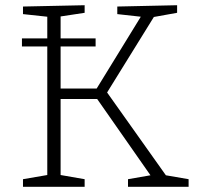

<svg xmlns="http://www.w3.org/2000/svg" viewBox="-20 -715 754 735"><path d="M390 -361 615 -44 702 -29V0H470V-29L556 -44L352 -336H212V-45L304 -29V0H68V-29L161 -45V-537H64V-568H161V-651L68 -661V-690L304 -695V-666L212 -652V-568H346V-537H212V-376H350L519 -651L429 -661V-690L658 -695V-666L569 -650Z"/></svg>

Font: Bitter Pro Light
Style: Regular
Weight: 300
Designer: Sol Matas, and Bitter project Authors
Foundry: Sol Matas
Version: Version 1.010